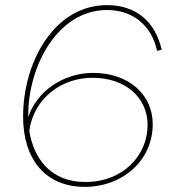

<svg xmlns="http://www.w3.org/2000/svg" viewBox="-20 -723 680 748"><path d="M310 5C459 5 575 -99 575 -239C575 -354 482 -439 343 -439C225 -439 123 -366 90 -267V-270V-275C90 -466 205 -684 397 -684C497 -684 570 -625 592 -525L610 -529C585 -639 510 -703 397 -703C191 -703 70 -481 70 -269C70 -100 159 5 310 5ZM94 -214C113 -344 223 -420 340 -420C470 -420 555 -342 555 -236C555 -119 461 -14 312 -14C178 -14 111 -105 94 -214Z"/></svg>

Font: Fixel Display Thin
Style: Italic
Weight: 100
Italic angle: -10°
Designer: AlfaBravo + MacPaw
Foundry: Kyrylo Tkachov, Marchela Mozhyna, Serhii Makarenko, Maria Weinstein, Zakhar Kryvoshyya
Version: Version 1.210;Glyphs 3.2 (3217)